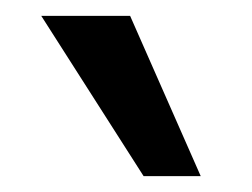

<svg xmlns="http://www.w3.org/2000/svg" viewBox="-20 -729 317 242"><path d="M161 -507 32 -709H144L233 -507Z"/></svg>

Font: Ysabeau Office SemiBold
Style: Regular
Weight: 600
Designer: Christian Thalmann (Catharsis Fonts)
Version: Version 2.001;gftools[0.9.30]; featfreeze: tnum,lnum,ss02